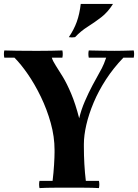

<svg xmlns="http://www.w3.org/2000/svg" viewBox="-20 -960 706 982"><path d="M182 2Q178 -17 182 -35H249Q254 -76 256.5 -117Q259 -158 259 -180V-193Q259 -261 239.5 -331Q220 -401 189 -465Q158 -529 122.5 -580.5Q87 -632 54 -665H245Q250 -648 265 -625Q280 -602 301 -567.5Q322 -533 344 -481Q366 -429 385 -355Q395 -398 414 -442Q433 -486 453 -523.5Q473 -561 485 -582Q503 -613 511.5 -634Q520 -655 523 -665H611Q560 -612 522 -553.5Q484 -495 459 -435.5Q434 -376 421.5 -321.5Q409 -267 409 -223V-210Q409 -165 411.5 -120.5Q414 -76 419 -35H486Q490 -17 486 2Q452 0 410.5 0Q369 0 334 0Q300 0 258.5 0Q217 0 182 2ZM2 -665Q-2 -684 2 -702Q37 -701 67.5 -700.5Q98 -700 147 -700Q160 -700 185.5 -700Q211 -700 241 -700.5Q271 -701 299 -702Q303 -684 299 -665ZM434 -665Q430 -684 434 -702Q476 -701 511.5 -700.5Q547 -700 566 -700Q586 -700 608 -700.5Q630 -701 664 -702Q668 -684 664 -665ZM558 -940Q532 -898 497.5 -871.5Q463 -845 428 -823Q393 -801 364 -770Q348 -767 332 -770Q358 -808 372.5 -848Q387 -888 393 -940Z"/></svg>

Font: Poltawski Nowy
Style: Bold
Weight: 700
Designer: Adam Pótawski, Mateusz Machalski, Borys Kosmynka, Ania Wieluska
Foundry: Capitalics.wtf
Version: Version 1.001;gftools[0.9.25]